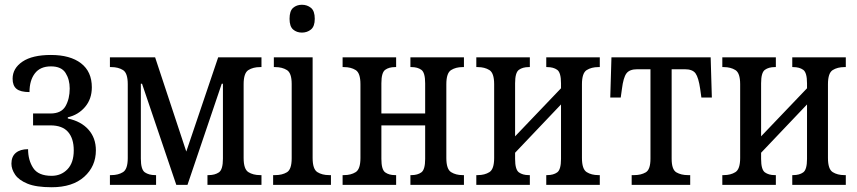

<svg xmlns="http://www.w3.org/2000/svg" viewBox="-20 -777 3601 807"><path d="M197 10Q132 10 95.5 -5Q59 -20 43.5 -43Q28 -66 28 -89Q28 -119 46.5 -134.5Q65 -150 98 -150Q98 -104 119.5 -71Q141 -38 197 -38Q237 -38 263.5 -65.5Q290 -93 290 -145Q290 -195 266 -222.5Q242 -250 192 -250H119V-300H192Q238 -300 255.5 -331Q273 -362 273 -405Q273 -443 255.5 -470.5Q238 -498 194 -498Q149 -498 126.5 -468.5Q104 -439 104 -390Q66 -390 49.5 -403.5Q33 -417 33 -446Q33 -490 74.5 -518Q116 -546 194 -546Q275 -546 320.5 -511Q366 -476 366 -410Q366 -361 337.5 -327.5Q309 -294 265 -284V-279Q321 -267 352 -232Q383 -197 383 -145Q383 -78 334 -34Q285 10 197 10Z M442 0V-41H448Q477 -41 497 -53.5Q517 -66 517 -113V-423Q517 -470 497 -482.5Q477 -495 448 -495H442V-536H632L763 -140L897 -536H1079V-495H1073Q1044 -495 1024 -482.5Q1004 -470 1004 -423V-113Q1004 -66 1024 -53.5Q1044 -41 1073 -41H1079V0H852V-41H857Q883 -41 900 -52.5Q917 -64 917 -110V-425H912L768 0H721L577 -425H572V-110Q572 -64 589 -52.5Q606 -41 632 -41H636V0Z M1249 -640Q1227 -640 1212 -653Q1197 -666 1197 -698Q1197 -731 1212 -744Q1227 -757 1249 -757Q1271 -757 1287 -744Q1303 -731 1303 -698Q1303 -666 1287 -653Q1271 -640 1249 -640ZM1128 0V-41H1137Q1166 -41 1186 -53Q1206 -65 1206 -112V-424Q1206 -470 1186 -482.5Q1166 -495 1137 -495H1131V-536H1294V-113Q1294 -66 1314 -53.5Q1334 -41 1363 -41H1371V0Z M1420 0V-41H1426Q1455 -41 1475 -53.5Q1495 -66 1495 -113V-423Q1495 -470 1475 -482.5Q1455 -495 1426 -495H1420V-536H1645V-495H1640Q1615 -495 1599 -483.5Q1583 -472 1583 -427V-300H1767V-427Q1767 -472 1751 -483.5Q1735 -495 1710 -495H1705V-536H1930V-495H1924Q1896 -495 1876 -482.5Q1856 -470 1856 -423V-113Q1856 -66 1876 -53.5Q1896 -41 1924 -41H1930V0H1705V-41H1710Q1735 -41 1751 -52.5Q1767 -64 1767 -109V-250H1583V-109Q1583 -64 1599 -52.5Q1615 -41 1640 -41H1645V0Z M1982 0V-41H1988Q2017 -41 2037 -53.5Q2057 -66 2057 -113V-423Q2057 -470 2037 -482.5Q2017 -495 1988 -495H1982V-536H2207V-495H2202Q2177 -495 2161 -483.5Q2145 -472 2145 -427V-204L2338 -406V-427Q2338 -472 2322 -483.5Q2306 -495 2280 -495H2276V-536H2501V-495H2495Q2466 -495 2446 -482.5Q2426 -470 2426 -423V-113Q2426 -66 2446 -53.5Q2466 -41 2495 -41H2501V0H2276V-41H2280Q2306 -41 2322 -52.5Q2338 -64 2338 -109V-338L2145 -135V-109Q2145 -64 2161 -52.5Q2177 -41 2202 -41H2207V0Z M2635 0V-41H2646Q2674 -41 2694 -52.5Q2714 -64 2714 -110V-486H2659Q2626 -486 2613 -468.5Q2600 -451 2594 -403L2589 -367H2545L2550 -536H2967L2972 -367H2928L2923 -403Q2916 -451 2903.5 -468.5Q2891 -486 2858 -486H2803V-110Q2803 -64 2823 -52.5Q2843 -41 2871 -41H2881V0Z M3016 0V-41H3022Q3051 -41 3071 -53.5Q3091 -66 3091 -113V-423Q3091 -470 3071 -482.5Q3051 -495 3022 -495H3016V-536H3241V-495H3236Q3211 -495 3195 -483.5Q3179 -472 3179 -427V-204L3372 -406V-427Q3372 -472 3356 -483.5Q3340 -495 3314 -495H3310V-536H3535V-495H3529Q3500 -495 3480 -482.5Q3460 -470 3460 -423V-113Q3460 -66 3480 -53.5Q3500 -41 3529 -41H3535V0H3310V-41H3314Q3340 -41 3356 -52.5Q3372 -64 3372 -109V-338L3179 -135V-109Q3179 -64 3195 -52.5Q3211 -41 3236 -41H3241V0Z"/></svg>

Font: Noto Serif Condensed
Style: Regular
Weight: 400
Width: 3
Designer: Monotype Design Team
Foundry: Monotype Imaging Inc.
Version: Version 2.013; ttfautohint (v1.8.4.7-5d5b)